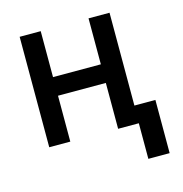

<svg xmlns="http://www.w3.org/2000/svg" viewBox="-107 -642 872 916"><g transform="rotate(-15 329.5 -184.5)"><path d="M441.1 -318.5V-226.6H145.6V-318.5ZM175.4 -545.5V0H71.4V-545.5ZM515.3 -545.5V0H411.6V-545.5ZM619 -87V175.8H513.8V-87Z"/></g></svg>

Font: InterMG Medium
Style: Regular
Weight: 500
Designer: Rasmus Andersson
Foundry: rsms
Version: Version 3.019;December 26, 2023;FontCreator 15.0.0.2955 64-b